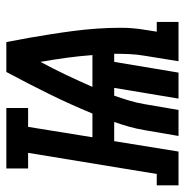

<svg xmlns="http://www.w3.org/2000/svg" viewBox="-60 -560 570 591"><g transform="rotate(-90 224.5 -265.0)"><path d="M-51 0V-67H-16L49 -463H1V-530H187V-463H129L97 -265H170Q198 -333 230.5 -399Q263 -465 298 -530H390Q397 -495 403 -460.5Q409 -426 414.5 -391Q420 -356 424.5 -321Q429 -286 431.5 -250Q434 -214 434 -177.5Q434 -141 428 -105L422 -67H452V0H331L348 -105Q352 -128 353 -151.5Q354 -175 354 -198H329L296 0H216L249 -198H225Q217 -175 210 -152Q203 -129 199 -105L181 0H101L119 -105Q123 -129 129.5 -152Q136 -175 144 -198H85L53 0ZM252 -265H350Q347 -305 341.5 -345.5Q336 -386 329 -425Q308 -386 289 -346Q270 -306 252 -265Z"/></g></svg>

Font: Iosevka Curly Slab XBdObl
Style: Regular
Weight: 800
Italic angle: -9°
Monospace: yes
Designer: Belleve Invis
Foundry: Belleve Invis
Version: Version 11.1.0; ttfautohint (v1.8.3)